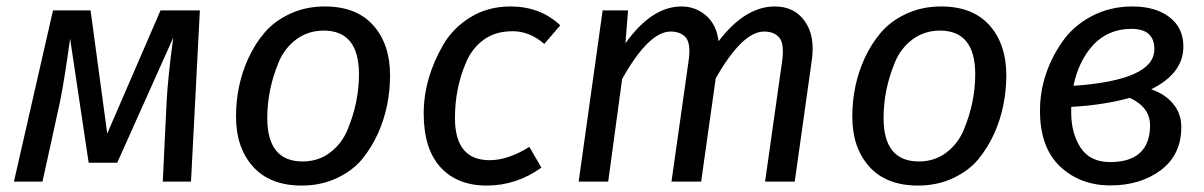

<svg xmlns="http://www.w3.org/2000/svg" viewBox="-20 -559 3705 591"><path d="M567.9 0H481L493.2 -252Q497.1 -322.8 513.2 -442.9L340.8 -58.1H252.9L195.8 -439.9Q178.7 -315.9 165 -247.1L110.8 0H22.9L143.1 -526.9H258.8L310.1 -147.9L474.1 -526.9H595.2Z M976.6 -464.8Q928.7 -464.8 892.3 -438Q856 -411.1 837.9 -367.7Q802.7 -283.2 802.7 -195.8Q802.7 -62 911.6 -62Q959.5 -62 995.6 -89.1Q1031.7 -116.2 1049.8 -159.7Q1085 -244.1 1085 -331.1Q1084.5 -464.8 976.6 -464.8ZM980 -539.1Q1077.1 -539.1 1128.9 -481Q1180.7 -422.9 1180.7 -326.7Q1180.2 -230.5 1144 -149.4Q1123.5 -104 1094.2 -68.6Q1064.9 -33.2 1016.4 -10.5Q967.8 12.2 908.7 12.2Q811.5 12.2 759 -45.9Q706.5 -104 706.5 -200.2Q706.5 -296.4 744.1 -378.9Q764.6 -423.8 794.7 -459Q824.7 -494.1 872.8 -516.6Q920.9 -539.1 980 -539.1Z M1551.3 -539.1Q1643.1 -539.1 1704.6 -481L1655.3 -423.8Q1610.4 -462.9 1557.9 -462.9Q1505.4 -462.9 1470 -437.5Q1434.6 -412.1 1416 -370.1Q1380.4 -289.6 1380.4 -195.8Q1380.4 -65.9 1487.3 -65.9Q1543.5 -65.9 1609.4 -106.9L1646.5 -43Q1569.3 12.2 1478.3 12.2Q1387.2 12.2 1335.7 -44.4Q1284.2 -101.1 1284.2 -209.5Q1284.2 -317.4 1344.7 -421.9Q1375 -473.6 1428.7 -506.3Q1482.4 -539.1 1551.3 -539.1Z M2365.2 -539.1Q2424.8 -539.1 2457 -494.1Q2489.3 -449.2 2479 -375L2426.3 0H2335L2387.2 -368.2Q2395 -422.9 2379.4 -442.4Q2363.8 -461.9 2332 -461.9Q2265.1 -461.9 2183.1 -317.9L2138.2 0H2046.9L2099.1 -368.2Q2107.4 -422.9 2091.8 -442.4Q2076.2 -461.9 2043.9 -461.9Q1977.1 -461.9 1895 -315.9L1852.1 0H1761.2L1835 -526.9H1913.1L1905.3 -425.8Q1985.4 -538.6 2077.1 -539.1Q2121.1 -539.1 2153.3 -511.2Q2185.5 -483.4 2191.9 -432.1Q2273.4 -539.1 2365.2 -539.1Z M2873.5 -464.8Q2825.7 -464.8 2789.3 -438Q2752.9 -411.1 2734.9 -367.7Q2699.7 -283.2 2699.7 -195.8Q2699.7 -62 2808.6 -62Q2856.4 -62 2892.6 -89.1Q2928.7 -116.2 2946.8 -159.7Q2981.9 -244.1 2981.9 -331.1Q2981.4 -464.8 2873.5 -464.8ZM2877 -539.1Q2974.1 -539.1 3025.9 -481Q3077.6 -422.9 3077.6 -326.7Q3077.1 -230.5 3041 -149.4Q3020.5 -104 2991.2 -68.6Q2961.9 -33.2 2913.3 -10.5Q2864.7 12.2 2805.7 12.2Q2708.5 12.2 2656 -45.9Q2603.5 -104 2603.5 -200.2Q2603.5 -296.4 2641.1 -378.9Q2661.6 -423.8 2691.7 -459Q2721.7 -494.1 2769.8 -516.6Q2817.9 -539.1 2877 -539.1Z M3277.3 -212.9Q3277.3 -148.9 3306.2 -104.5Q3335.4 -60.1 3397 -60.1Q3458.5 -60.1 3489.3 -88.9Q3520 -117.7 3520 -173.3Q3520 -229 3457.5 -257.8Q3379.4 -235.8 3277.3 -230ZM3462.4 -470.2Q3391.1 -469.7 3345.2 -420.9Q3300.3 -372.1 3284.2 -294.9Q3533.2 -312 3533.2 -407.2Q3533.7 -470.2 3462.4 -470.2ZM3465.8 -539.1Q3536.6 -539.1 3579.6 -506.3Q3622.6 -473.6 3622.6 -416Q3622.6 -333 3523.4 -284.2Q3566.4 -269.5 3591.3 -239.3Q3616.2 -209 3616.2 -168Q3616.2 -83 3553.7 -35.6Q3490.7 11.7 3397.9 11.7Q3305.2 11.7 3243.2 -46.4Q3181.2 -105 3181.2 -217.8Q3181.2 -330.6 3249 -429.2Q3282.7 -478.5 3339.4 -508.8Q3396 -539.1 3465.8 -539.1Z"/></svg>

Font: FiraSans-Italic
Style: Italic
Weight: 400
Italic angle: -8°
Designer: Carrois Corporate & Edenspiekermann AG
Foundry: Carrois Corporate GbR & Edenspiekermann AG
Version: Version 3.106;PS 003.106;hotconv 1.0.70;makeotf.lib2.5.58329